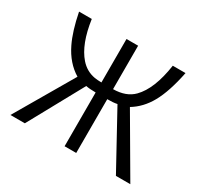

<svg xmlns="http://www.w3.org/2000/svg" viewBox="-163 -1008 1326 1256"><g transform="rotate(30 500.0 -380.0)"><path d="M46.9 24.9 301.8 -411.1Q215.3 -463.4 164.6 -568.4Q124 -651.9 97.7 -785.2H193.8Q218.8 -608.9 293.9 -523.4Q338.9 -472.2 404.3 -460.9Q424.8 -457.5 456.1 -457V-785.2H543.9V-457Q642.1 -458 695.8 -512.7Q777.8 -595.7 805.7 -785.2H901.9Q871.1 -631.3 821.3 -542Q773.9 -457 697.8 -411.1L952.6 24.9H843.8L617.7 -387.2Q587.9 -380.9 543.9 -381.3V24.9H456.1V-381.3Q411.1 -381.3 381.8 -387.2L155.8 24.9Z"/></g></svg>

Font: BIZ UDGothic
Style: Regular
Weight: 400
Monospace: yes
Designer: TypeBank Co., Ltd.
Foundry: Morisawa Inc.
Version: Version 1.05